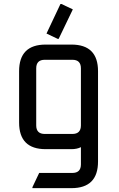

<svg xmlns="http://www.w3.org/2000/svg" viewBox="-20 -766 611 986"><path d="M214.8 0Q78.1 0 78.1 -136.7V-400.4Q78.1 -537.1 214.8 -537.1H346.7Q483.4 -537.1 483.4 -400.4V63.5Q483.4 200.2 346.7 200.2H146.5V195.3L181.2 122.1H351.6Q395.5 122.1 395.5 78.1V-10.3Q375.5 0 346.7 0ZM395.5 -415Q395.5 -459 351.6 -459H210Q166 -459 166 -415V-122.1Q166 -78.1 210 -78.1H351.6Q395.5 -78.1 395.5 -122.1ZM295.4 -745.6 354 -717.8 281.2 -566.4H276.4L218.8 -593.8L290.5 -745.6Z"/></svg>

Font: Nova Square
Style: Book
Weight: 400
Designer: Wojciech Kalinowski "wmk69" (wmk69@o2.pl)
Foundry: Wojciech Kalinowski "wmk69" (wmk69@o2.pl)
Version: Version 3.1.0; 2021-05-23